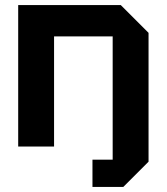

<svg xmlns="http://www.w3.org/2000/svg" viewBox="-20 -580 660 760"><path d="M52 0V-560H458L568 -450V60L468 160H346V52H426V-436H194V0Z"/></svg>

Font: Tektur SemiBold
Style: Regular
Weight: 600
Designer: Adam Jagosz
Foundry: Adam Jagosz
Version: Version 1.005;gftools[0.9.30]